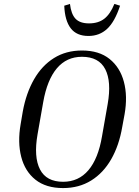

<svg xmlns="http://www.w3.org/2000/svg" viewBox="-20 -947 706 977"><path d="M614 -366 602 -301Q586 -207 546 -137Q506 -67 444 -28.5Q382 10 301 10Q214 10 160.5 -32.5Q107 -75 88 -149Q69 -223 85 -315L96 -380Q113 -473 153 -543Q193 -613 254.5 -651.5Q316 -690 397 -690Q484 -690 537.5 -647Q591 -604 610.5 -530.5Q630 -457 614 -366ZM528 -418Q548 -532 515.5 -595Q483 -658 397 -658Q319 -658 269.5 -599.5Q220 -541 200 -428L171 -263Q151 -148 183.5 -85Q216 -22 301 -22Q380 -22 430 -81Q480 -140 499 -253ZM433 -828Q480 -828 510.5 -851.5Q541 -875 562 -927L591 -918Q564 -836 525 -800Q486 -764 430 -764Q370 -764 340 -803Q310 -842 307 -918L336 -927Q342 -875 364.5 -851.5Q387 -828 433 -828Z"/></svg>

Font: Inria Serif
Style: Italic
Weight: 400
Italic angle: -10°
Designer: Black Foundry Team
Foundry: Black Foundry
Version: Version 1.000; ttfautohint (v1.8.3)